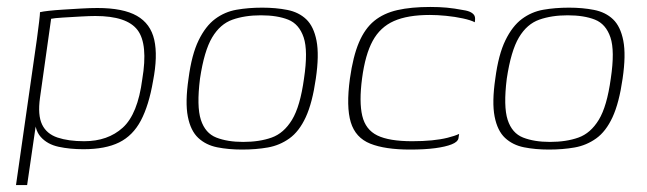

<svg xmlns="http://www.w3.org/2000/svg" viewBox="-20 -425 1859 552"><path d="M26 107 86 -312Q90 -341 92.5 -362.5Q95 -384 95 -390Q103 -392 121 -394Q139 -396 163.5 -397.5Q188 -399 213.5 -400.5Q239 -402 260 -402Q334 -402 373.5 -379.5Q413 -357 423.5 -310.5Q434 -264 420 -192Q408 -122 385 -78.5Q362 -35 322.5 -15.5Q283 4 220 4Q181 4 148.5 -3Q116 -10 97 -31.5Q78 -53 80 -94L89 -106L58 107ZM222 -19Q290 -19 333 -58Q376 -97 389 -197Q406 -298 375.5 -338.5Q345 -379 254 -379Q238 -379 211.5 -377.5Q185 -376 160.5 -374.5Q136 -373 127 -371L95 -144Q88 -94 101 -67Q114 -40 145.5 -29.5Q177 -19 222 -19Z M676 5Q637 5 604.5 -1.5Q572 -8 550 -28.5Q528 -49 520 -90Q512 -131 522 -199Q531 -268 551 -309Q571 -350 598.5 -370.5Q626 -391 660 -397Q694 -403 734 -403Q773 -403 806 -396.5Q839 -390 860.5 -369.5Q882 -349 890 -308Q898 -267 888 -199Q878 -129 859 -88Q840 -47 812 -27Q784 -7 750 -1Q716 5 676 5ZM679 -17Q726 -17 761 -29.5Q796 -42 819.5 -80.5Q843 -119 854 -199Q866 -279 853 -317.5Q840 -356 808.5 -368.5Q777 -381 730 -381Q684 -381 648.5 -368.5Q613 -356 590 -317.5Q567 -279 555 -199Q545 -119 557.5 -80.5Q570 -42 602 -29.5Q634 -17 679 -17Z M1159 5Q1087 5 1044.5 -12Q1002 -29 988.5 -73.5Q975 -118 986 -199Q995 -263 1012 -303Q1029 -343 1056 -365Q1083 -387 1122.5 -396Q1162 -405 1217 -405Q1243 -405 1264.5 -403Q1286 -401 1312 -396Q1326 -394 1334 -389.5Q1342 -385 1344.5 -379Q1347 -373 1345 -361Q1334 -367 1311 -372Q1288 -377 1262.5 -379.5Q1237 -382 1216 -382Q1152 -382 1112.5 -364.5Q1073 -347 1051.5 -307.5Q1030 -268 1021 -200Q1012 -132 1021.5 -92Q1031 -52 1065 -35.5Q1099 -19 1165 -19Q1196 -19 1221.5 -21.5Q1247 -24 1267 -29Q1287 -34 1300 -40L1298 -27Q1296 -17 1278.5 -10Q1261 -3 1231 1Q1201 5 1159 5Z M1558 5Q1519 5 1486.5 -1.5Q1454 -8 1432 -28.5Q1410 -49 1402 -90Q1394 -131 1404 -199Q1413 -268 1433 -309Q1453 -350 1480.5 -370.5Q1508 -391 1542 -397Q1576 -403 1616 -403Q1655 -403 1688 -396.5Q1721 -390 1742.5 -369.5Q1764 -349 1772 -308Q1780 -267 1770 -199Q1760 -129 1741 -88Q1722 -47 1694 -27Q1666 -7 1632 -1Q1598 5 1558 5ZM1561 -17Q1608 -17 1643 -29.5Q1678 -42 1701.5 -80.5Q1725 -119 1736 -199Q1748 -279 1735 -317.5Q1722 -356 1690.5 -368.5Q1659 -381 1612 -381Q1566 -381 1530.5 -368.5Q1495 -356 1472 -317.5Q1449 -279 1437 -199Q1427 -119 1439.5 -80.5Q1452 -42 1484 -29.5Q1516 -17 1561 -17Z"/></svg>

Font: Genos ExtraLight
Style: Italic
Weight: 250
Italic angle: -8°
Designer: Robert E. Leuschke
Foundry: Robert E. Leuschke
Version: Version 1.010